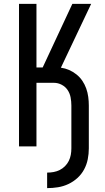

<svg xmlns="http://www.w3.org/2000/svg" viewBox="-20 -755 540 990"><path d="M223 215V135Q240 135 256.5 132Q273 129 288 121.5Q303 114 315 102Q327 90 334.5 75Q342 60 345 43.5Q348 27 348 10V-211Q348 -232 344 -253Q340 -274 328.5 -291Q317 -308 298 -318Q279 -328 258 -328H168V0H78V-735H168V-407H200L353 -735H450L294 -406Q316 -403 336.5 -394Q357 -385 374.5 -371Q392 -357 404.5 -338.5Q417 -320 424.5 -299Q432 -278 435 -255.5Q438 -233 438 -211V10Q438 38 432.5 66Q427 94 413.5 119Q400 144 379 163Q358 182 332.5 194Q307 206 279 210.5Q251 215 223 215Z"/></svg>

Font: Iosevka Term Medium
Style: Regular
Weight: 500
Monospace: yes
Designer: Belleve Invis
Foundry: Belleve Invis
Version: Version 26.3.1